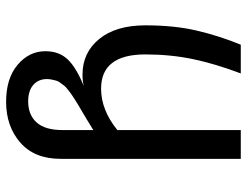

<svg xmlns="http://www.w3.org/2000/svg" viewBox="-108 -684 793 616"><g transform="rotate(-90 288.0 -376.5)"><path d="M356 -507.8Q426.8 -507.8 470.5 -454.1Q514.2 -400.4 514.2 -306.2Q514.2 -212.9 497.3 -141.1Q480.5 -69.3 452.1 0H359.9Q390.6 -81.1 405.8 -153.3Q420.9 -225.6 420.9 -306.2Q420.9 -448.2 311 -448.2Q242.7 -448.2 178.2 -396V0H85.9V-578.1Q85.9 -662.1 138.2 -707.5Q190.4 -752.9 269 -752.9Q343.8 -752.9 387.5 -716.1Q431.2 -679.2 431.2 -627Q431.2 -582.5 404.5 -554.9Q377.9 -527.3 319.8 -503.9Q335.9 -507.8 356 -507.8ZM210.9 -493.2Q218.8 -498 235.4 -507.8Q252 -517.6 258.3 -521.2Q264.6 -524.9 277.3 -533Q290 -541 294.9 -544.7Q299.8 -548.3 308.8 -555.4Q317.9 -562.5 321 -567.1Q324.2 -571.8 329.6 -578.6Q335 -585.4 336.7 -591.8Q338.4 -598.1 340.1 -606Q341.8 -613.8 341.8 -622.1Q341.8 -649.4 323 -665.8Q304.2 -682.1 270 -682.1Q227.1 -682.1 202.6 -655Q178.2 -627.9 178.2 -571.8V-473.1Z"/></g></svg>

Font: FiraGO
Style: Regular
Weight: 400
Designer: bBox Type
Foundry: bBox Type GmbH
Version: Version 1.001;PS 001.001;hotconv 1.0.88;makeotf.lib2.5.64775